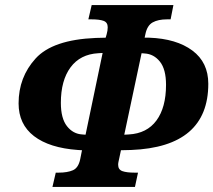

<svg xmlns="http://www.w3.org/2000/svg" viewBox="-20 -734 838 754"><path d="M199 -56H210Q245 -56 266.5 -65.5Q288 -75 295 -109L302 -144L286 -145Q174 -153 113.5 -199.5Q53 -246 53 -328Q53 -431 120 -504.5Q187 -578 356 -585L395 -586L399 -600Q403 -614 403 -627Q403 -646 387 -652Q371 -658 339 -658H327L340 -714H661L650 -658H636Q601 -658 579.5 -646Q558 -634 551 -600L548 -586H566Q673 -582 735.5 -535.5Q798 -489 798 -405Q798 -157 495 -145L455 -144L448 -111Q447 -106 445.5 -99.5Q444 -93 444 -87Q444 -68 460.5 -62Q477 -56 509 -56H522L510 0H186ZM316 -205 383 -526 366 -525Q295 -521 257 -469.5Q219 -418 219 -330Q219 -269 243 -238.5Q267 -208 303 -206ZM486 -206Q557 -210 594.5 -261Q632 -312 632 -401Q632 -462 608 -492Q584 -522 548 -524L536 -525L468 -205Z"/></svg>

Font: Noto Serif NarrowExtraBold
Style: Italic
Weight: 800
Width: 4
Italic angle: -12°
Designer: Monotype Design Team
Foundry: Monotype Imaging Inc.
Version: Version 1.001